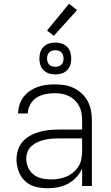

<svg xmlns="http://www.w3.org/2000/svg" viewBox="-20 -992 590 1024"><path d="M233 12Q201 12 169.5 4Q138 -4 114.5 -25.5Q91 -47 79.5 -78Q68 -109 68 -141Q68 -167 76 -192.5Q84 -218 101.5 -237.5Q119 -257 142.5 -269.5Q166 -282 191 -289Q216 -296 242 -298.5Q268 -301 294 -301H418V-352Q418 -371 414.5 -390Q411 -409 402 -426.5Q393 -444 379 -457.5Q365 -471 347.5 -479.5Q330 -488 311 -491.5Q292 -495 272 -495Q247 -495 222 -490Q197 -485 175.5 -471.5Q154 -458 141.5 -435Q129 -412 128 -387H76Q77 -410 84 -433Q91 -456 105 -474.5Q119 -493 138.5 -506.5Q158 -520 180 -528Q202 -536 225.5 -539Q249 -542 272 -542Q298 -542 324 -538Q350 -534 373.5 -522.5Q397 -511 416.5 -493Q436 -475 448 -452Q460 -429 465 -403.5Q470 -378 470 -352V0H418V-94Q407 -68 387.5 -47Q368 -26 343 -12.5Q318 1 290 6.5Q262 12 233 12ZM251 -35Q272 -35 293 -38.5Q314 -42 333.5 -50Q353 -58 370 -72Q387 -86 398 -103.5Q409 -121 413.5 -142Q418 -163 418 -184V-254H294Q275 -254 256 -252.5Q237 -251 218 -246.5Q199 -242 181.5 -234.5Q164 -227 149.5 -214.5Q135 -202 127.5 -183.5Q120 -165 120 -146Q120 -122 130 -99Q140 -76 159 -61Q178 -46 202.5 -40.5Q227 -35 251 -35ZM275 -595Q258 -595 241.5 -600Q225 -605 212.5 -617.5Q200 -630 195 -646.5Q190 -663 190 -680Q190 -697 195 -713.5Q200 -730 212.5 -742.5Q225 -755 241.5 -760Q258 -765 275 -765Q292 -765 308.5 -760Q325 -755 337.5 -742.5Q350 -730 355 -713.5Q360 -697 360 -680Q360 -663 355 -646.5Q350 -630 337.5 -617.5Q325 -605 308.5 -600Q292 -595 275 -595ZM275 -636Q284 -636 292.5 -638.5Q301 -641 307.5 -647.5Q314 -654 316.5 -662.5Q319 -671 319 -680Q319 -689 316.5 -697.5Q314 -706 307.5 -712.5Q301 -719 292.5 -721.5Q284 -724 275 -724Q266 -724 257.5 -721.5Q249 -719 242.5 -712.5Q236 -706 233.5 -697.5Q231 -689 231 -680Q231 -671 233.5 -662.5Q236 -654 242.5 -647.5Q249 -641 257.5 -638.5Q266 -636 275 -636ZM267 -801 231 -829 348 -972 391 -938Z"/></svg>

Font: Lode Dark Term
Style: Regular
Weight: 400
Monospace: yes
Designer: Belleve Invis
Foundry: Belleve Invis
Version: Version 29.2.0